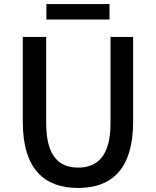

<svg xmlns="http://www.w3.org/2000/svg" viewBox="-20 -919 773 952"><path d="M367 13C530 13 640 -76 640 -316V-736H528V-308C528 -142 460 -88 367 -88C275 -88 209 -142 209 -308V-736H93V-316C93 -76 204 13 367 13ZM210 -822H523V-899H210Z"/></svg>

Font: Noto Sans CJK KR Medium
Style: Regular
Weight: 500
Designer: Ryoko NISHIZUKA (kana & ideographs); Paul D. Hunt (Latin, Greek & Cyrillic); Wenlong ZHANG (bopomofo); Sandoll Communica
Foundry: Adobe Systems Incorporated
Version: Version 1.004;PS 1.004;hotconv 1.0.82;makeotf.lib2.5.63406